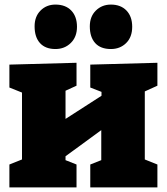

<svg xmlns="http://www.w3.org/2000/svg" viewBox="-20 -818 727 838"><path d="M667 -544V-444L612 -419V-122L667 -100V0H374V-100L422 -119V-250L266 -136V-119L314 -100V0H21V-100L76 -122V-414L21 -436V-536L314 -544V-444L266 -422V-299L423 -400V-417L374 -436V-536ZM131 -703Q131 -746 157 -772Q183 -798 222 -798Q266 -798 291 -772Q316 -746 316 -701Q316 -657 289 -630.5Q262 -604 222 -604Q178 -604 154.5 -630Q131 -656 131 -703ZM372 -703Q372 -746 398.5 -772Q425 -798 464 -798Q507 -798 532 -772Q557 -746 557 -701Q557 -656 530.5 -630Q504 -604 464 -604Q419 -604 395.5 -630Q372 -656 372 -703Z"/></svg>

Font: Bitter Pro Black
Style: Regular
Weight: 900
Designer: Sol Matas, and Bitter project Authors
Foundry: Sol Matas
Version: Version 1.010